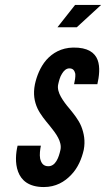

<svg xmlns="http://www.w3.org/2000/svg" viewBox="-20 -747 428 775"><path d="M388 -727 290 -637H212L283 -727ZM279 -407C282 -420 285 -436 284 -449C281 -461 276 -471 260 -471C247 -471 237 -461 230 -449C222 -437 218 -420 215 -407C211 -390 217 -372 226 -356C235 -340 247 -324 260 -309C277 -288 297 -264 308 -237C319 -209 325 -178 318 -142C310 -107 295 -70 268 -42C241 -13 205 8 157 8C96 8 66 -19 53 -54C40 -89 44 -130 51 -159H145C142 -144 139 -123 142 -107C146 -90 154 -76 175 -76C204 -76 217 -110 224 -142C231 -175 206 -208 181 -239C162 -262 144 -283 131 -310C119 -337 113 -367 121 -407C128 -439 142 -476 167 -505C192 -533 227 -554 275 -555C335 -556 363 -534 374 -505C385 -476 380 -438 373 -407Z"/></svg>

Font: League Gothic Italic
Style: Regular
Weight: 400
Designer: Tyler Finck
Foundry: The League of Moveable Type
Version: Version 1.001;PS 001.001;hotconv 1.0.56;makeotf.lib2.0.21325